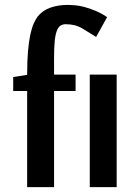

<svg xmlns="http://www.w3.org/2000/svg" viewBox="-20 -765 565 785"><path d="M91 -393H34V-450L91 -459Q91 -516 94.5 -556Q98 -596 104 -623.5Q110 -651 117.5 -668Q125 -685 133 -696Q153 -722 185.5 -733.5Q218 -745 257 -745Q269 -745 286.5 -743.5Q304 -742 325 -736.5Q346 -731 370 -721Q394 -711 418 -695L373 -614Q346 -631 317 -648.5Q288 -666 249 -666Q236 -666 227 -660Q218 -654 212 -638Q206 -622 203.5 -595Q201 -568 201 -526V-460H289V-393H201V0H91ZM457 0H347V-460H457Z"/></svg>

Font: Quattrocento Sans
Style: Bold
Weight: 700
Designer: Pablo Impallari
Foundry: Pablo Impallari, Igino Marini, Brenda Gallo
Version: Version 2.000